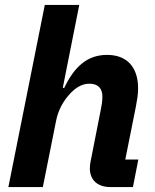

<svg xmlns="http://www.w3.org/2000/svg" viewBox="-20 -760 628 780"><path d="M14 0H154L208 -270C216 -310 234 -344 258 -372C281 -399 309 -420 343 -420C381 -420 396 -398 396 -368C396 -348 393 -331 389 -312L348 -104C347 -99 345 -88 345 -76C345 -29 376 0 429 0H520L542 -112H489L532 -327C537 -354 541 -376 541 -401C541 -487 496 -537 415 -537C333 -537 281 -487 241 -403H235L302 -740H162Z"/></svg>

Font: Braiins Sans
Style: Bold Italic
Weight: 700
Italic angle: -11.31°
Designer: Mike Abbink, Paul van der Laan, Pieter van Rosmalen, Jiri Chlebus, Lubos Buracinsky
Foundry: Bold Monday, Sudetype
Version: Version 1.000;hotconv 1.0.109;makeotfexe 2.5.65596